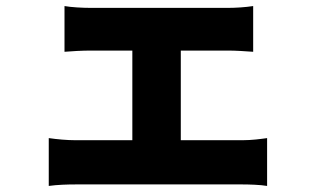

<svg xmlns="http://www.w3.org/2000/svg" viewBox="-20 -576 1040 634"><path d="M577 -113V-409H734C757 -409 789 -407 816 -405V-556C790 -552 758 -550 734 -550H278C253 -550 215 -552 193 -556V-405C215 -407 253 -409 278 -409H417V-113H229C202 -113 168 -116 141 -120V38C169 34 203 33 229 33H781C800 33 840 34 862 38V-120C841 -117 811 -113 781 -113Z"/></svg>

Font: Noto Sans T Chinese Black
Style: Bold
Weight: 900
Designer: Ryoko NISHIZUKA (kana & ideographs); Paul D. Hunt (Latin, Greek & Cyrillic); Wenlong ZHANG (bopomofo); Sandoll Communica
Foundry: Adobe Systems Incorporated
Version: Version 1.000;PS 1;hotconv 1.0.78;makeotf.lib2.5.61930